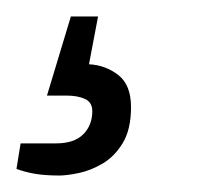

<svg xmlns="http://www.w3.org/2000/svg" viewBox="-97 -31 245 233"><path d="M-25 182Q-42 182 -54 180Q-66 178 -77 174L-72 143H-29Q-7 143 4 132Q15 121 15 104Q15 93 6 89Q-3 85 -16 85H-40L-11 -11H22L11 47Q31 48 46.5 60Q62 72 62 99Q62 126 52 142.5Q42 159 27.5 167.5Q13 176 -1.5 179Q-16 182 -25 182Z"/></svg>

Font: Archivo ExtraCondensed Thin
Style: Italic
Weight: 250
Width: 2
Italic angle: -10°
Designer: Hector Gatti
Foundry: Omnibus-Type
Version: Version 2.001